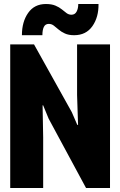

<svg xmlns="http://www.w3.org/2000/svg" viewBox="-20 -942 602 962"><path d="M31.2 0V-719.7H150.4L339.8 -379.9L367.2 -316.4H371.1L366.2 -465.8V-719.7H531.2V0H411.1L223.6 -347.7L196.3 -414.1H193.4L196.3 -253.9V0ZM89.8 -765.6Q89.8 -833 121.1 -877.4Q152.3 -921.9 210 -921.9Q238.8 -921.9 257.8 -913.8Q276.9 -905.8 289.8 -895Q302.7 -884.3 313.7 -876.2Q324.7 -868.2 337.9 -868.2Q355.5 -868.2 363.8 -883.8Q372.1 -899.4 372.1 -921.9H473.6Q474.6 -856 442.9 -810.8Q411.1 -765.6 351.6 -765.6Q323.7 -765.6 305.2 -774.2Q286.6 -782.7 273.7 -793.9Q260.7 -805.2 249.5 -813.7Q238.3 -822.3 224.6 -822.3Q207 -822.3 199.7 -807.1Q192.4 -792 192.4 -765.6Z"/></svg>

Font: Reddit Mono Black
Style: Regular
Weight: 900
Monospace: yes
Designer: Stephen Hutchings
Foundry: Reddit
Version: Version 1.014